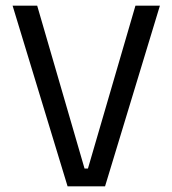

<svg xmlns="http://www.w3.org/2000/svg" viewBox="-20 -659 610 679"><path d="M219 0 24.5 -639H111.5L279 -63H291L459 -639H545.5L351.5 0Z"/></svg>

Font: Anek Tamil
Style: Regular
Weight: 400
Designer: Aadarsh Rajan (Tamil), Yesha Goshar (Latin)
Foundry: Ek Type
Version: Version 1.003